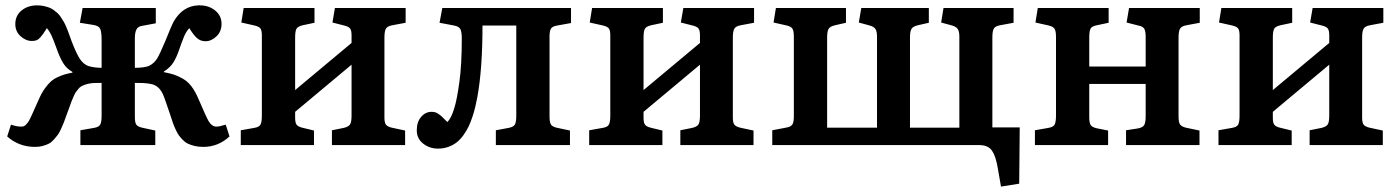

<svg xmlns="http://www.w3.org/2000/svg" viewBox="-20 -541 5213 716"><path d="M110.8 6.8Q50.3 6.8 6.8 -32.2L21 -76.2Q42 -68.8 59.1 -68.8Q64.5 -68.8 68.6 -70.3Q72.8 -71.8 77.1 -76.4Q81.5 -81.1 84.7 -85.4Q87.9 -89.8 92.8 -99.9Q97.7 -109.9 101.3 -117.9Q105 -126 112.1 -142.3Q119.1 -158.7 125 -170.9Q134.8 -193.8 146.7 -210.4Q158.7 -227.1 169.4 -236.8Q180.2 -246.6 195.3 -253.4Q210.4 -260.3 221.2 -263.4Q231.9 -266.6 250 -270V-272.9Q228 -285.2 215.6 -305.7Q203.1 -326.2 191.9 -357.9Q179.2 -393.1 171.9 -408.9Q164.6 -424.8 154.8 -436Q145 -420.9 141.6 -415.8Q138.2 -410.6 130.9 -402.1Q123.5 -393.6 116.2 -390.9Q108.9 -388.2 99.1 -388.2Q76.2 -388.2 56.6 -406Q37.1 -423.8 37.1 -451.2Q37.1 -482.9 60.5 -502Q84 -521 118.2 -521Q131.3 -521 142.8 -518.6Q154.3 -516.1 163.6 -512.7Q172.9 -509.3 181.2 -502.9Q189.5 -496.6 195.6 -491Q201.7 -485.4 207.8 -475.8Q213.9 -466.3 217.8 -459.7Q221.7 -453.1 226.6 -441.7Q231.4 -430.2 233.9 -423.6Q236.3 -417 240.7 -404.8Q245.1 -392.6 247.1 -387.2Q265.1 -340.3 278.1 -321Q291 -301.8 309.1 -294.9Q332 -288.1 358.9 -288.1V-392.1Q358.9 -422.9 353.3 -434.1Q347.7 -445.3 327.1 -448.2L277.8 -456.1L288.1 -511.2H561V-454.1L511.2 -444.8Q495.1 -442.9 489 -431.4Q482.9 -419.9 482.9 -397.9V-288.1Q519.5 -288.1 537.1 -295.9Q555.2 -305.7 565.4 -322Q575.7 -338.4 596.2 -387.2Q618.7 -443.8 627.9 -460.9Q661.1 -518.6 719.2 -521Q722.2 -521 725.1 -521Q758.8 -521 782.5 -501.7Q806.2 -482.4 806.2 -452.1Q806.2 -423.3 787.1 -405.3Q768.1 -387.2 746.1 -387.2Q727.5 -387.2 714.1 -399.4Q700.7 -411.6 686 -436Q683.6 -433.6 681.4 -430.9Q679.2 -428.2 677 -424.8Q674.8 -421.4 673.1 -418.5Q671.4 -415.5 668.9 -410.4Q666.5 -405.3 665.3 -402.1Q664.1 -398.9 661.4 -392.1Q658.7 -385.3 657.5 -382.1Q656.2 -378.9 653.3 -370.4Q650.4 -361.8 648.9 -357.9Q638.7 -327.6 626.7 -308.3Q614.7 -289.1 590.8 -273.9V-272Q613.8 -267.6 628.2 -262.9Q642.6 -258.3 661.1 -248Q679.7 -237.8 694.1 -218.8Q708.5 -199.7 720.2 -171.9Q750.5 -101.6 757.3 -90.3Q770 -68.8 787.1 -68.8Q797.9 -68.8 821.8 -76.2L835.9 -32.2Q793.9 6.8 737.8 6.8Q720.7 6.8 706.3 3.4Q691.9 0 681.4 -4.9Q670.9 -9.8 661.6 -19.3Q652.3 -28.8 646.5 -37.1Q640.6 -45.4 634.3 -59.6Q627.9 -73.7 624.3 -84.2Q620.6 -94.7 615.2 -111.8Q592.8 -179.2 586.4 -191.9Q573.2 -218.8 549.8 -226.1Q541 -228.5 529.8 -230Q518.6 -231.9 482.9 -231.9V-106Q482.9 -84.5 488 -76.7Q493.2 -68.8 509.8 -64.9L559.1 -54.2V0H279.8V-55.2L330.1 -64Q348.6 -66.9 353.8 -76.4Q358.9 -85.9 358.9 -109.9V-231.9Q324.7 -231.9 316.9 -230Q306.6 -228.5 298.3 -225.6Q290 -222.7 283.9 -219.5Q277.8 -216.3 272 -209.2Q266.1 -202.1 262.7 -197.3Q259.3 -192.4 254.2 -180.7Q249 -168.9 246.3 -161.9Q243.7 -154.8 237.8 -138.2Q231.9 -121.6 228 -111.8Q221.7 -93.8 218.3 -85Q214.8 -76.2 208 -61Q201.2 -45.9 195.6 -38.3Q189.9 -30.8 180.9 -20.5Q171.9 -10.3 162.4 -5.4Q152.8 -0.5 139.6 3.2Q126.5 6.8 110.8 6.8Z M877.9 0V-55.2L927.7 -64Q946.3 -66.9 951.4 -76.4Q956.5 -85.9 956.5 -109.9V-409.2Q956.5 -427.7 951.2 -434.8Q945.8 -441.9 929.7 -445.8L879.9 -457L888.7 -511.2H1152.8V-456.1L1108.9 -446.8Q1090.3 -442.4 1085.4 -433.3Q1080.6 -424.3 1080.6 -400.9V-205.1L1291 -380.9V-409.2Q1291 -427.7 1285.4 -434.8Q1279.8 -441.9 1263.7 -445.8L1219.7 -457L1229 -511.2H1492.7V-456.1L1442.9 -446.8Q1424.3 -443.4 1418.9 -433.6Q1413.6 -423.8 1413.6 -400.9V-102.1Q1413.6 -83.5 1419.2 -76.2Q1424.8 -68.8 1440.9 -64.9L1490.7 -54.2V0H1217.8V-55.2L1261.7 -64Q1280.3 -68.4 1285.6 -77.4Q1291 -86.4 1291 -109.9V-299.8L1080.6 -124V-102.1Q1080.6 -83.5 1085.9 -76.2Q1091.3 -68.8 1106.9 -64.9L1150.9 -54.2V0Z M1613.3 13.2Q1581.5 13.2 1557.9 -5.6Q1534.2 -24.4 1534.2 -55.2Q1534.2 -86.4 1550.5 -105.2Q1566.9 -124 1589.4 -124Q1596.7 -124 1602.8 -122.3Q1608.9 -120.6 1615.2 -116.2Q1621.6 -111.8 1625.2 -108.6Q1628.9 -105.5 1636.7 -97.4Q1644.5 -89.4 1648.4 -85.9Q1663.1 -100.6 1674.3 -138.2Q1684.1 -169.4 1693.1 -235.1Q1702.1 -300.8 1702.1 -397Q1702.1 -421.4 1697 -431.9Q1691.9 -442.4 1673.3 -445.8L1619.1 -456.1L1629.4 -511.2H2109.4V-455.1L2058.1 -445.8Q2040 -442.9 2034.7 -434.3Q2029.3 -425.8 2029.3 -404.8V-106.9Q2029.3 -85 2034.4 -76.9Q2039.6 -68.8 2055.2 -64.9L2105.5 -54.2V0H1829.1V-55.2L1876.5 -64Q1895 -67.4 1900.1 -76.7Q1905.3 -85.9 1905.3 -109.9V-445.8H1779.3Q1779.3 -284.2 1760.3 -180.2Q1756.3 -160.2 1752.7 -143.8Q1749 -127.4 1742.2 -106.7Q1735.4 -85.9 1727.8 -69.8Q1720.2 -53.7 1708.7 -37.6Q1697.3 -21.5 1683.8 -10.7Q1670.4 0 1652.3 6.6Q1634.3 13.2 1613.3 13.2Z M2177.2 0V-55.2L2227.1 -64Q2245.6 -66.9 2250.7 -76.4Q2255.9 -85.9 2255.9 -109.9V-409.2Q2255.9 -427.7 2250.5 -434.8Q2245.1 -441.9 2229 -445.8L2179.2 -457L2188 -511.2H2452.1V-456.1L2408.2 -446.8Q2389.6 -442.4 2384.8 -433.3Q2379.9 -424.3 2379.9 -400.9V-205.1L2590.3 -380.9V-409.2Q2590.3 -427.7 2584.7 -434.8Q2579.1 -441.9 2563 -445.8L2519 -457L2528.3 -511.2H2792V-456.1L2742.2 -446.8Q2723.6 -443.4 2718.3 -433.6Q2712.9 -423.8 2712.9 -400.9V-102.1Q2712.9 -83.5 2718.5 -76.2Q2724.1 -68.8 2740.2 -64.9L2790 -54.2V0H2517.1V-55.2L2561 -64Q2579.6 -68.4 2585 -77.4Q2590.3 -86.4 2590.3 -109.9V-299.8L2379.9 -124V-102.1Q2379.9 -83.5 2385.3 -76.2Q2390.6 -68.8 2406.2 -64.9L2450.2 -54.2V0Z M3712.9 154.8 3700.7 85Q3693.4 41 3679.2 20.8Q3665 0.5 3632.8 0H2859.9V-55.2L2910.6 -64.9Q2929.2 -67.9 2934.8 -76.7Q2940.4 -85.4 2940.4 -106.9V-403.8Q2940.4 -425.8 2935.3 -433.8Q2930.2 -441.9 2914.6 -445.8L2864.7 -457L2873.5 -511.2H3134.8V-456.1L3093.8 -446.8Q3075.2 -442.4 3069.8 -433.1Q3064.5 -423.8 3064.5 -400.9V-64.9H3250.5V-404.8Q3250.5 -423.3 3244.9 -432.4Q3239.3 -441.4 3223.6 -445.8L3182.6 -457L3191.9 -511.2H3443.8V-456.1L3402.8 -446.8Q3384.3 -442.4 3378.9 -433.1Q3373.5 -423.8 3373.5 -400.9V-64.9H3557.6V-404.8Q3557.6 -423.3 3551.8 -432.4Q3545.9 -441.4 3530.8 -445.8L3489.7 -457L3498.5 -511.2H3759.8V-456.1L3709.5 -446.8Q3690.9 -443.4 3685.8 -433.8Q3680.7 -424.3 3680.7 -400.9V-65.9H3782.7L3780.8 144Z M3839.4 0V-55.2L3889.2 -64Q3907.7 -66.9 3912.8 -76.4Q3918 -85.9 3918 -109.9V-402.8Q3918 -425.3 3912.6 -433.6Q3907.2 -441.9 3891.1 -445.8L3841.3 -457L3850.1 -511.2H4114.3V-456.1L4070.3 -446.8Q4051.8 -443.4 4046.9 -434.1Q4042 -424.8 4042 -400.9V-293H4252.4V-402.8Q4252.4 -425.8 4246.8 -434.3Q4241.2 -442.9 4225.1 -445.8L4181.2 -457L4190.4 -511.2H4454.1V-456.1L4404.3 -446.8Q4385.7 -443.4 4380.4 -433.6Q4375 -423.8 4375 -400.9V-106Q4375 -85 4380.6 -76.9Q4386.2 -68.8 4402.3 -64.9L4453.1 -54.2V0H4179.2V-55.2L4223.1 -62Q4241.7 -65.4 4247.1 -75Q4252.4 -84.5 4252.4 -107.9V-228H4042V-105Q4042 -83 4047.1 -75Q4052.2 -66.9 4068.4 -63L4112.3 -54.2V0Z M4523.9 0V-55.2L4573.7 -64Q4592.3 -66.9 4597.4 -76.4Q4602.5 -85.9 4602.5 -109.9V-409.2Q4602.5 -427.7 4597.2 -434.8Q4591.8 -441.9 4575.7 -445.8L4525.9 -457L4534.7 -511.2H4798.8V-456.1L4754.9 -446.8Q4736.3 -442.4 4731.4 -433.3Q4726.6 -424.3 4726.6 -400.9V-205.1L4937 -380.9V-409.2Q4937 -427.7 4931.4 -434.8Q4925.8 -441.9 4909.7 -445.8L4865.7 -457L4875 -511.2H5138.7V-456.1L5088.9 -446.8Q5070.3 -443.4 5064.9 -433.6Q5059.6 -423.8 5059.6 -400.9V-102.1Q5059.6 -83.5 5065.2 -76.2Q5070.8 -68.8 5086.9 -64.9L5136.7 -54.2V0H4863.8V-55.2L4907.7 -64Q4926.3 -68.4 4931.6 -77.4Q4937 -86.4 4937 -109.9V-299.8L4726.6 -124V-102.1Q4726.6 -83.5 4731.9 -76.2Q4737.3 -68.8 4752.9 -64.9L4796.9 -54.2V0Z"/></svg>

Font: Literata Book SemiBold
Style: Regular
Weight: 600
Designer: Latin by Veronika Burian and Jose Scaglione. Greek by Irene Vlachou. Cyrillic by Vera Evstafieva
Foundry: TypeTogether
Version: Version 2.003;PS 002.003;hotconv 1.0.88;makeotf.lib2.5.64775